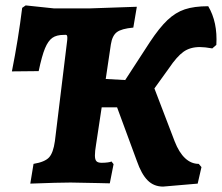

<svg xmlns="http://www.w3.org/2000/svg" viewBox="-20 -675 821 710"><path d="M780 -509 765 -496Q737 -501 719 -501Q683 -501 658.5 -483.5Q634 -466 605 -423L551 -348L626 -152Q642 -111 664.5 -90Q687 -69 715 -69L725 -57L711 4L583 15Q549 15 526 -8Q503 -31 486 -80L413 -278H356L335 -139Q331 -116 331 -100Q331 -85 336.5 -79Q342 -73 356 -73Q368 -73 379 -74.5Q390 -76 392 -78L400 -68L386 3L345 2L241 0Q196 0 92 4L104 -69Q146 -76 161.5 -93Q177 -110 183 -153L228 -522Q229 -528 229 -536Q229 -543 226.5 -545Q224 -547 216 -546Q189 -546 173.5 -535Q158 -524 146.5 -496.5Q135 -469 123 -412L24 -411Q48 -532 62 -646L75 -655L179 -644H313L486 -650L473 -573Q429 -569 412 -556Q395 -543 390 -511L371 -383L443 -379L534 -519Q569 -572 599 -600.5Q629 -629 663.5 -640.5Q698 -652 750 -652Q785 -593 780 -509Z"/></svg>

Font: Alegreya ExtraBold
Style: Italic
Weight: 800
Italic angle: -7°
Designer: Juan Pablo del Peral
Foundry: Huerta Tipografica
Version: Version 2.007; ttfautohint (v1.6)